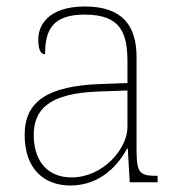

<svg xmlns="http://www.w3.org/2000/svg" viewBox="-20 -562 557 592"><path d="M197 10C295 10 349 -61 372 -104H374L380 0H466V-20H459C405 -20 401 -35 401 -110V-386C401 -481 359 -542 242 -542C127 -542 98 -482 98 -441C98 -409 105 -395 119 -395C119 -471 143 -517 242 -517C355 -517 373 -456 373 -371V-306L290 -303C129 -297 56 -251 56 -146C56 -39 118 10 197 10ZM201 -15C117 -15 84 -77 84 -145C84 -225 131 -275 287 -280L373 -283V-170C373 -104 298 -15 201 -15Z"/></svg>

Font: Noto Serif Georgian Thin
Style: Regular
Weight: 100
Designer: Monotype Design Team, Akaki Razmadze
Foundry: Google LLC
Version: Version 2.003